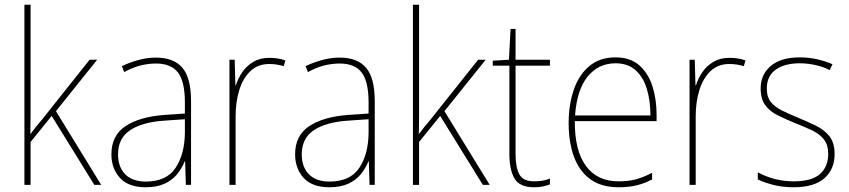

<svg xmlns="http://www.w3.org/2000/svg" viewBox="-20 -873 3583 810"><path d="M109 -469Q109 -426 109 -388Q109 -350 108 -307Q122 -326 132 -338.5Q142 -351 156 -367L358 -621H390L216 -404L407 -93H378L198 -384L109 -274V-93H83V-853H109Z M638 -630Q713 -630 749.5 -587Q786 -544 786 -446V-93H764L761 -192H759Q748 -164 728 -139Q708 -114 675.5 -98.5Q643 -83 595 -83Q522 -83 486 -122.5Q450 -162 450 -222Q450 -301 509 -340.5Q568 -380 672 -388L760 -394V-440Q760 -530 730.5 -567.5Q701 -605 638 -605Q606 -605 573.5 -597Q541 -589 504 -569L494 -594Q528 -610 564.5 -620Q601 -630 638 -630ZM673 -364Q581 -358 529.5 -324Q478 -290 478 -222Q478 -168 508.5 -137.5Q539 -107 595 -107Q682 -107 720.5 -164.5Q759 -222 760 -313V-370Z M1116 -629Q1154 -629 1184 -618L1177 -594Q1163 -598 1148.5 -600.5Q1134 -603 1116 -603Q1068 -603 1036.5 -573Q1005 -543 989.5 -493Q974 -443 974 -383V-93H948V-621H970L973 -513H975Q984 -542 1002 -568.5Q1020 -595 1048.5 -612Q1077 -629 1116 -629Z M1413 -630Q1488 -630 1524.5 -587Q1561 -544 1561 -446V-93H1539L1536 -192H1534Q1523 -164 1503 -139Q1483 -114 1450.5 -98.5Q1418 -83 1370 -83Q1297 -83 1261 -122.5Q1225 -162 1225 -222Q1225 -301 1284 -340.5Q1343 -380 1447 -388L1535 -394V-440Q1535 -530 1505.5 -567.5Q1476 -605 1413 -605Q1381 -605 1348.5 -597Q1316 -589 1279 -569L1269 -594Q1303 -610 1339.5 -620Q1376 -630 1413 -630ZM1448 -364Q1356 -358 1304.5 -324Q1253 -290 1253 -222Q1253 -168 1283.5 -137.5Q1314 -107 1370 -107Q1457 -107 1495.5 -164.5Q1534 -222 1535 -313V-370Z M1748 -469Q1748 -426 1748 -388Q1748 -350 1747 -307Q1761 -326 1771 -338.5Q1781 -351 1795 -367L1997 -621H2029L1855 -404L2046 -93H2017L1837 -384L1748 -274V-93H1722V-853H1748Z M2233 -108Q2254 -108 2270.5 -111Q2287 -114 2300 -120V-95Q2286 -90 2270.5 -86.5Q2255 -83 2233 -83Q2172 -83 2150.5 -120Q2129 -157 2129 -223V-596H2059V-617L2127 -621L2134 -751H2155V-621H2300V-596H2155V-223Q2155 -167 2171 -137.5Q2187 -108 2233 -108Z M2577 -631Q2639 -631 2677 -597.5Q2715 -564 2732.5 -509Q2750 -454 2750 -388V-362H2405Q2404 -239 2451.5 -173.5Q2499 -108 2590 -108Q2630 -108 2661 -116Q2692 -124 2731 -144V-116Q2699 -99 2665.5 -91Q2632 -83 2590 -83Q2516 -83 2469.5 -117.5Q2423 -152 2401 -213Q2379 -274 2379 -354Q2379 -431 2400.5 -494Q2422 -557 2466 -594Q2510 -631 2577 -631ZM2577 -606Q2505 -606 2459.5 -550.5Q2414 -495 2406 -386H2724Q2724 -449 2708.5 -499Q2693 -549 2660.5 -577.5Q2628 -606 2577 -606Z M3057 -629Q3095 -629 3125 -618L3118 -594Q3104 -598 3089.5 -600.5Q3075 -603 3057 -603Q3009 -603 2977.5 -573Q2946 -543 2930.5 -493Q2915 -443 2915 -383V-93H2889V-621H2911L2914 -513H2916Q2925 -542 2943 -568.5Q2961 -595 2989.5 -612Q3018 -629 3057 -629Z M3501 -223Q3501 -159 3458 -121Q3415 -83 3328 -83Q3280 -83 3240.5 -93.5Q3201 -104 3177 -116V-146Q3210 -128 3248.5 -118Q3287 -108 3328 -108Q3405 -108 3439.5 -139Q3474 -170 3474 -224Q3474 -261 3456.5 -284Q3439 -307 3408 -322Q3377 -337 3338 -352Q3297 -369 3263 -385.5Q3229 -402 3209 -428.5Q3189 -455 3189 -500Q3189 -559 3232 -595Q3275 -631 3354 -631Q3394 -631 3429.5 -622.5Q3465 -614 3492 -602L3480 -577Q3457 -590 3422.5 -598Q3388 -606 3354 -606Q3290 -606 3252.5 -579Q3215 -552 3215 -500Q3215 -463 3232.5 -442Q3250 -421 3279.5 -406.5Q3309 -392 3346 -377Q3386 -360 3421.5 -343Q3457 -326 3479 -298.5Q3501 -271 3501 -223Z"/></svg>

Font: Noto Sans Kannada UI SemiCondensed Thin
Style: Regular
Weight: 100
Width: 4
Designer: Jelle Bosma - Monotype Design Team
Foundry: Monotype Imaging Inc.
Version: Version 2.005; ttfautohint (v1.8.4.7-5d5b)